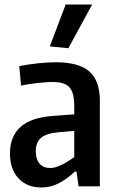

<svg xmlns="http://www.w3.org/2000/svg" viewBox="-20 -823 514 848"><path d="M162 5Q99 5 61.5 -35.5Q24 -76 24 -145Q24 -298 214 -311L308 -318V-350Q308 -382 303 -403.5Q298 -425 286.5 -437.5Q275 -450 256 -455.5Q237 -461 209 -461Q197 -461 179.5 -459.5Q162 -458 143 -456Q124 -454 105.5 -451Q87 -448 73 -445L65 -531Q106 -539 148.5 -543.5Q191 -548 227 -548Q329 -548 375 -507Q421 -466 421 -378V0H327L318 -65H310Q282 -37 244 -16Q206 5 162 5ZM203 -81Q216 -81 230.5 -86Q245 -91 258.5 -98Q272 -105 285 -113.5Q298 -122 308 -129V-245L239 -239Q184 -234 161 -214Q138 -194 138 -155Q138 -120 154.5 -100.5Q171 -81 203 -81ZM200 -618 270 -803H387L282 -610Z"/></svg>

Font: Encode Sans Compressed
Style: SemiBold
Weight: 600
Designer: Pablo Impallari, Andres Torresi
Foundry: Pablo Impallari, Andres Torresi
Version: Version 1.000; ttfautohint (v1.00) -l 8 -r 50 -G 200 -x 14 -